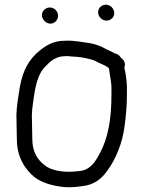

<svg xmlns="http://www.w3.org/2000/svg" viewBox="-20 -807 611 820"><path d="M399 -754.5C399 -735.9 415.6 -719 435 -719C453.3 -719 468 -733.4 468 -751.5C468 -770.1 451.4 -787 432 -787C413.7 -787 399 -772.6 399 -754.5ZM159 -742.5C159 -723.8 176.8 -706 195.5 -706C213.4 -706 228 -721.7 228 -739.5C228 -759 212 -775 192.5 -775C174.7 -775 159 -760.4 159 -742.5ZM116 -315C116.7 -332.3 118.3 -350 121 -368C129.5 -429.5 138.4 -487.4 172 -521C191.8 -542.7 216.8 -567 257 -567C265.7 -567.7 274.3 -567.3 283 -566L311 -564C319.7 -563.3 327.7 -562.3 335 -561C356.2 -556.1 377.7 -553.2 394 -543C413 -532.8 426.7 -530 444 -517L446 -511C448.7 -487 454.2 -464.5 456 -438V-400C456 -301.2 442 -218.7 407 -153.5C390.9 -123.5 374.7 -95.5 344.5 -82.5C328.2 -75.5 313.6 -76.4 292 -74C245.6 -70.9 194.8 -79.7 170 -102C139.8 -124.7 118 -160.2 118 -212C118 -244.6 116 -281.5 116 -315ZM52 -213C52 -135.9 86.2 -84.3 129 -49C160.7 -25.7 206.5 -12.6 255 -8C281.6 -5.6 308.8 -9 331 -12C381.9 -17.1 414.3 -43.5 439 -79C474.4 -127 503 -196.2 512 -268C517.4 -309.6 522 -352 522 -400V-439C520.6 -467.2 517.1 -493.4 511 -518C519.1 -540.2 506.7 -552.3 495 -562C489.7 -571.3 481.3 -577 470 -579C452.4 -589.5 441.9 -592.2 426 -601C412.2 -609.5 385 -618.9 368 -622C333.7 -626.3 295.6 -635.5 256 -633C210.7 -633 178.8 -614.4 152 -593C104.7 -555.2 78.8 -510.5 65 -437C58.6 -398.4 51.4 -356.9 50 -316C50 -283.1 52 -244.5 52 -213Z"/></svg>

Font: HoneyBee
Style: Reg
Weight: 400
Foundry: Cannot Into Space Fonts
Version: Version 0.89